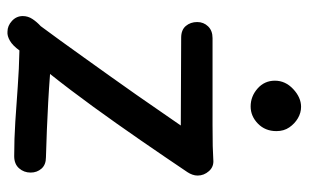

<svg xmlns="http://www.w3.org/2000/svg" viewBox="-176 -638 826 514"><g transform="rotate(90 237.0 -381.0)"><path d="M81 -453Q60 -453 49.5 -465.5Q39 -478 39 -496Q39 -513 50.5 -525Q62 -537 82 -537Q168 -537 224.5 -537Q281 -537 315.5 -537Q350 -537 371 -537.5Q392 -538 407 -539Q426 -541 438 -527.5Q450 -514 450 -497Q450 -490 447.5 -483Q445 -476 441 -470Q400 -409 355.5 -344.5Q311 -280 266 -218Q221 -156 178 -102Q217 -99 254 -97Q291 -95 327.5 -93.5Q364 -92 401 -91Q421 -91 431.5 -79Q442 -67 442 -50Q442 -32 430.5 -19Q419 -6 398 -6Q352 -6 305.5 -9Q259 -12 212 -15.5Q165 -19 115 -20Q102 -2 89 5.5Q76 13 65 12Q49 12 36 0Q23 -12 23 -29Q23 -43 31 -55Q39 -67 50 -77Q67 -100 88.5 -129.5Q110 -159 134.5 -193.5Q159 -228 184.5 -263.5Q210 -299 234 -333.5Q258 -368 279 -398.5Q300 -429 316 -452ZM265 -639Q238 -639 217 -657.5Q196 -676 196 -704Q196 -732 218.5 -753Q241 -774 266 -774Q282 -774 296.5 -765.5Q311 -757 321 -742.5Q331 -728 331 -708Q331 -678 311 -658.5Q291 -639 265 -639Z"/></g></svg>

Font: Playpen Sans Arabic
Style: Regular
Weight: 400
Designer: Azza Alameddine, Laura Meseguer, Veronika Burian, José Scaglione
Foundry: TypeTogether
Version: Version 2.000